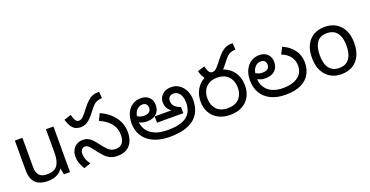

<svg xmlns="http://www.w3.org/2000/svg" viewBox="-30 -1417 4088 2122"><g transform="rotate(-20 2013.5 -356.0)"><path d="M533 -536V0H461L448 -71H444Q427 -43 400 -25Q373 -7 341 1.5Q309 10 274 10Q210 10 166.5 -10.5Q123 -31 101 -74Q79 -117 79 -185V-536H168V-191Q168 -127 197 -95Q226 -63 287 -63Q376 -63 410.5 -113Q445 -163 445 -257V-536Z M815 -425Q786 -425 759.5 -436Q733 -447 711 -477.5Q689 -508 673 -564L756 -591Q771 -536 785 -518Q799 -500 821 -500Q841 -500 858.5 -512.5Q876 -525 908 -565L939 -605Q973 -649 1001.5 -675Q1030 -701 1062 -713Q1094 -725 1138 -725L1144 -648Q1109 -646 1085.5 -637Q1062 -628 1042.5 -608.5Q1023 -589 997 -556L974 -526Q946 -490 921 -468Q896 -446 870.5 -435.5Q845 -425 815 -425ZM1090 12Q1043 12 1008 -3.5Q973 -19 942 -51.5Q911 -84 874 -133Q853 -162 838.5 -178.5Q824 -195 811.5 -202Q799 -209 782 -209Q759 -209 744 -190.5Q729 -172 729 -143Q729 -108 741 -77Q753 -46 777 -14L696 13Q674 -22 660.5 -59.5Q647 -97 647 -143Q647 -184 664.5 -216Q682 -248 712.5 -267Q743 -286 783 -286Q822 -286 848.5 -272.5Q875 -259 897.5 -234.5Q920 -210 946 -175Q976 -136 998 -112.5Q1020 -89 1043 -78Q1066 -67 1098 -67Q1148 -67 1175 -99.5Q1202 -132 1202 -193Q1202 -251 1179 -294.5Q1156 -338 1116 -369.5Q1076 -401 1026 -423L1064 -500Q1126 -474 1176 -430Q1226 -386 1255.5 -327.5Q1285 -269 1285 -198Q1285 -133 1262.5 -85.5Q1240 -38 1197 -13Q1154 12 1090 12Z M1710 12Q1620 12 1553.5 -9.5Q1487 -31 1443 -70Q1399 -109 1377.5 -161Q1356 -213 1356 -273Q1356 -345 1381 -396Q1406 -447 1448.5 -473.5Q1491 -500 1545 -500Q1585 -500 1614.5 -484.5Q1644 -469 1660.5 -440.5Q1677 -412 1677 -373Q1677 -333 1660 -301.5Q1643 -270 1609 -252.5Q1575 -235 1522 -235Q1472 -235 1435 -258Q1398 -281 1378 -304L1402 -366Q1410 -355 1424.5 -340.5Q1439 -326 1462 -315.5Q1485 -305 1517 -305Q1557 -305 1577.5 -322Q1598 -339 1598 -369Q1598 -398 1582 -413.5Q1566 -429 1540 -429Q1493 -429 1464 -390Q1435 -351 1435 -280V-271Q1435 -220 1462.5 -173Q1490 -126 1550.5 -96.5Q1611 -67 1710 -67Q1858 -67 1930 -119.5Q2002 -172 2002 -285Q2002 -322 1991 -353.5Q1980 -385 1957.5 -405Q1935 -425 1900 -425Q1877 -425 1857.5 -409.5Q1838 -394 1838 -360Q1838 -321 1864 -295.5Q1890 -270 1932 -256V-184H1623V-258H1842L1833 -251Q1798 -268 1778.5 -300Q1759 -332 1759 -374Q1759 -404 1774 -433Q1789 -462 1821.5 -481Q1854 -500 1904 -500Q1956 -500 1996.5 -472Q2037 -444 2061 -395.5Q2085 -347 2085 -284Q2085 -209 2059.5 -153Q2034 -97 1985.5 -60.5Q1937 -24 1867.5 -6Q1798 12 1710 12Z M2385 -425Q2356 -425 2329.5 -436Q2303 -447 2281 -477.5Q2259 -508 2243 -564L2326 -591Q2341 -536 2355 -518Q2369 -500 2391 -500Q2411 -500 2428.5 -512.5Q2446 -525 2478 -565L2509 -605Q2543 -649 2571.5 -675Q2600 -701 2632 -713Q2664 -725 2708 -725L2714 -648Q2679 -646 2655.5 -637Q2632 -628 2612.5 -608.5Q2593 -589 2567 -556L2544 -526Q2516 -490 2491 -468Q2466 -446 2440.5 -435.5Q2415 -425 2385 -425ZM2155 -236Q2155 -314 2188 -373.5Q2221 -433 2279.5 -466.5Q2338 -500 2416 -500Q2495 -500 2553.5 -467.5Q2612 -435 2645 -376Q2678 -317 2678 -237Q2678 -163 2646 -106.5Q2614 -50 2555 -19Q2496 12 2416 12Q2337 12 2278.5 -19Q2220 -50 2187.5 -105.5Q2155 -161 2155 -236ZM2238 -248Q2238 -167 2283 -117Q2328 -67 2416 -67Q2476 -67 2515.5 -89.5Q2555 -112 2575 -152Q2595 -192 2595 -242Q2595 -293 2575.5 -334.5Q2556 -376 2516.5 -400.5Q2477 -425 2416 -425Q2355 -425 2315.5 -400.5Q2276 -376 2257 -336Q2238 -296 2238 -248Z M3069 12Q2964 12 2892.5 -24Q2821 -60 2784.5 -123.5Q2748 -187 2748 -269Q2748 -343 2773.5 -394.5Q2799 -446 2842 -473Q2885 -500 2938 -500Q2978 -500 3007.5 -484.5Q3037 -469 3053.5 -440.5Q3070 -412 3070 -373Q3070 -333 3053 -301.5Q3036 -270 3001.5 -252.5Q2967 -235 2914 -235Q2881 -235 2853 -246Q2825 -257 2804.5 -273Q2784 -289 2771 -304L2794 -366Q2802 -355 2816.5 -340.5Q2831 -326 2854 -315.5Q2877 -305 2909 -305Q2950 -305 2970.5 -322Q2991 -339 2991 -369Q2991 -398 2975 -413.5Q2959 -429 2933 -429Q2885 -429 2856 -390Q2827 -351 2827 -284V-266Q2827 -226 2841.5 -190.5Q2856 -155 2885 -127Q2914 -99 2959.5 -83Q3005 -67 3066 -67Q3176 -67 3240 -113Q3304 -159 3304 -245Q3304 -303 3271.5 -349Q3239 -395 3170 -423L3210 -500Q3293 -464 3340 -400Q3387 -336 3387 -250Q3387 -176 3354 -116.5Q3321 -57 3250.5 -22.5Q3180 12 3069 12Z M3973 -269Q3973 -180 3942.5 -117.5Q3912 -55 3856 -22.5Q3800 10 3723 10Q3652 10 3596.5 -22.5Q3541 -55 3509 -117.5Q3477 -180 3477 -269Q3477 -402 3544 -474Q3611 -546 3726 -546Q3799 -546 3854.5 -513.5Q3910 -481 3941.5 -419.5Q3973 -358 3973 -269ZM3568 -269Q3568 -206 3584.5 -159.5Q3601 -113 3636 -88Q3671 -63 3725 -63Q3779 -63 3814 -88Q3849 -113 3865.5 -159.5Q3882 -206 3882 -269Q3882 -333 3865 -378Q3848 -423 3813.5 -447.5Q3779 -472 3724 -472Q3642 -472 3605 -418Q3568 -364 3568 -269Z"/></g></svg>

Font: telugu25
Style: Book
Weight: 400
Designer: Jelle Bosma - Monotype Design Team
Foundry: Monotype Imaging Inc.
Version: Version 2.003